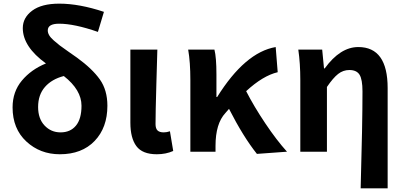

<svg xmlns="http://www.w3.org/2000/svg" viewBox="-20 -832 2219 1053"><path d="M312 -106Q366 -106 396.5 -143Q427 -180 427 -252Q427 -339 330 -415Q264 -398 226.5 -355Q189 -312 189 -245Q189 -181 224.5 -143.5Q260 -106 312 -106ZM550 -767 517 -657Q388 -702 304 -702Q242 -702 242 -665Q242 -652 249.5 -639Q257 -626 275 -610Q293 -594 307.5 -583Q322 -572 353.5 -550Q385 -528 402 -516Q486 -455 527.5 -396.5Q569 -338 569 -252Q569 -132 499 -59Q429 14 308 14Q200 14 124.5 -56Q49 -126 49 -243Q49 -329 100 -390Q151 -451 232 -484Q105 -576 105 -678Q105 -735 156.5 -773.5Q208 -812 305 -812Q415 -812 550 -767Z M840 14Q761 14 728 -30.5Q695 -75 695 -159V-560H843Q842 -525 837.5 -369Q833 -213 833 -152Q833 -127 844 -116.5Q855 -106 878 -106Q894 -106 912 -112L930 -4Q890 14 840 14Z M1554 0 1389 12Q1314 -82 1236 -235L1216 -212Q1162 -154 1162 -32V0H1024V-393Q1024 -492 1012 -560H1156Q1167 -517 1167 -423V-300H1171Q1324 -545 1492 -574L1503 -436Q1422 -417 1330 -332Q1373 -248 1435 -155.5Q1497 -63 1554 0Z M1958 201Q1968 -153 1968 -331Q1968 -396 1952 -422Q1936 -448 1896 -448Q1862 -448 1834.5 -426.5Q1807 -405 1773 -355V0H1627V-393Q1627 -485 1616 -560H1747L1757 -457H1761Q1846 -574 1945 -574Q2106 -574 2106 -349V201Z"/></svg>

Font: Noto Sans Korean Bold
Style: Bold
Weight: 700
Designer: Ryoko NISHIZUKA  (kana & ideographs); Paul D. Hunt (Latin, Greek & Cyrillic); Wenlong ZHANG  (bopomofo); Sandoll Communi
Foundry: Adobe Systems Incorporated
Version: Version 1.000;PS 1;hotconv 1.0.78;makeotf.lib2.5.61930